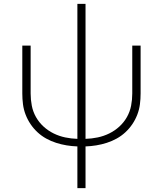

<svg xmlns="http://www.w3.org/2000/svg" viewBox="-20 -755 840 990"><path d="M379 215V0Q351 -1 323.5 -5.5Q296 -10 269.5 -18.5Q243 -27 218.5 -40.5Q194 -54 173.5 -73Q153 -92 137.5 -115Q122 -138 112 -164Q102 -190 98.5 -217.5Q95 -245 95 -273V-520H138V-273Q138 -241 144 -210Q150 -179 165.5 -151.5Q181 -124 204.5 -102.5Q228 -81 256.5 -67Q285 -53 316 -46.5Q347 -40 379 -39V-735H421V-39Q453 -40 484 -46.5Q515 -53 543.5 -67Q572 -81 595.5 -102.5Q619 -124 634.5 -151.5Q650 -179 656 -210Q662 -241 662 -273V-520H705V-273Q705 -245 701.5 -217.5Q698 -190 688 -164Q678 -138 662.5 -115Q647 -92 626.5 -73Q606 -54 581.5 -40.5Q557 -27 530.5 -18.5Q504 -10 476.5 -5.5Q449 -1 421 0V215Z"/></svg>

Font: Iosevka Aile Extralight
Style: Regular
Weight: 200
Designer: Belleve Invis
Foundry: Belleve Invis
Version: Version 31.1.0; ttfautohint (v1.8.4)